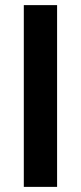

<svg xmlns="http://www.w3.org/2000/svg" viewBox="-20 -730 316 750"><path d="M73 0V-710H203V0Z"/></svg>

Font: Livvic SemiBold
Style: Regular
Weight: 600
Designer: Jacques Le Bailly, Baron von Fonthausen
Version: Version 1.001; ttfautohint (v1.8.2)